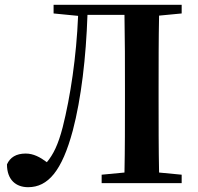

<svg xmlns="http://www.w3.org/2000/svg" viewBox="-20 -762 824 799"><path d="M736 -706V-742H203V-706L305 -696C298 -526 273 -360 241 -233C222 -159 201 -118 175 -87C147 -108 119 -123 87 -123C47 -123 22 -107 9 -78C9 -13 47 17 97 17C180 17 238 -51 283 -219C318 -352 338 -523 344 -700H498C500 -599 500 -496 500 -395V-346C500 -244 500 -143 498 -44L403 -35V0H736V-35L642 -44C640 -144 640 -245 640 -347V-395C640 -497 640 -597 642 -697Z"/></svg>

Font: Source Han Serif
Style: Bold
Weight: 700
Designer: Ryoko NISHIZUKA 西塚涼子 (kana & ideographs); Frank Grießhammer (Latin, Greek & Cyrillic); Wenlong ZHANG 张文龙 (bopomofo); San
Foundry: Adobe Systems Incorporated
Version: Version 1.001;PS 1.001;hotconv 16.6.54;makeotf.lib2.5.65590